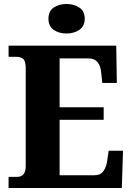

<svg xmlns="http://www.w3.org/2000/svg" viewBox="-20 -943 663 963"><path d="M23 0H591L597 -187H525L518 -139Q514 -106 499 -85Q484 -64 453 -64H279V-342H500V-405H279V-650H425Q482 -650 488 -575L493 -527H566L563 -714H23V-658H65Q82 -658 95.5 -648Q109 -638 109 -599V-110Q109 -56 66 -56H23ZM314 -775Q351 -775 378 -793.5Q405 -812 405 -849Q405 -887 378 -905Q351 -923 314 -923Q275 -923 249 -905Q223 -887 223 -849Q223 -812 249 -793.5Q275 -775 314 -775Z"/></svg>

Font: Noto Serif SemiCondensed Extra
Style: Regular
Weight: 800
Width: 4
Designer: Monotype Design Team
Foundry: Monotype Imaging Inc.
Version: Version 1.002